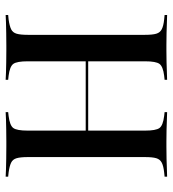

<svg xmlns="http://www.w3.org/2000/svg" viewBox="14 -625 611 679"><g transform="rotate(90 319.5 -285.5)"><path d="M103.2 -369.4V-492.7Q103.2 -519.4 99.2 -532.7Q95.2 -546 83.5 -552Q71.8 -558.1 49.2 -560.5L33.1 -562.1V-571Q44.4 -571 60.5 -570.2Q76.6 -569.4 97.2 -569Q117.7 -568.5 140.3 -568.5H149.2H158.9Q181.5 -568.5 200.8 -569Q220.2 -569.4 235.9 -570.2Q251.6 -571 262.1 -571V-562.1L247.6 -560.5Q215.3 -556.5 206 -544Q196.8 -531.5 196.8 -492.7V-369.4ZM441.9 -201.6V-492.7Q441.9 -531.5 432.7 -544Q423.4 -556.5 390.3 -560.5L376.6 -562.1V-571Q387.1 -571 402.8 -570.2Q418.5 -569.4 438.3 -569Q458.1 -568.5 479.8 -568.5H488.7H497.6Q521.8 -568.5 541.9 -569Q562.1 -569.4 578.2 -570.2Q594.4 -571 604.8 -571V-562.1L589.5 -560.5Q566.9 -558.1 555.2 -552Q543.5 -546 539.5 -532.7Q535.5 -519.4 535.5 -492.7V-201.6ZM140.3 -2.4Q117.7 -2.4 97.2 -2Q76.6 -1.6 60.5 -1.2Q44.4 -0.8 33.1 0V-8.9L49.2 -10.5Q71.8 -13.7 83.5 -19.4Q95.2 -25 99.2 -38.7Q103.2 -52.4 103.2 -78.2V-369.4H196.8V-78.2Q196.8 -39.5 206 -27Q215.3 -14.5 247.6 -10.5L262.1 -8.9V0Q251.6 -0.8 235.9 -1.2Q220.2 -1.6 200.8 -2Q181.5 -2.4 158.1 -2.4H149.2ZM159.7 -283.1V-291.9H478.2V-283.1ZM479.8 -2.4Q458.1 -2.4 438.3 -2Q418.5 -1.6 402.8 -1.2Q387.1 -0.8 376.6 0V-8.9L390.3 -10.5Q423.4 -14.5 432.7 -27Q441.9 -39.5 441.9 -78.2V-201.6H535.5V-78.2Q535.5 -52.4 539.5 -38.7Q543.5 -25 555.2 -19.4Q566.9 -13.7 589.5 -10.5L604.8 -8.9V0Q594.4 -0.8 578.2 -1.2Q562.1 -1.6 541.9 -2Q521.8 -2.4 497.6 -2.4H488.7Z"/></g></svg>

Font: Playfair 144pt SemiCondensed Medium
Style: Regular
Weight: 500
Width: 4
Designer: Claus Eggers Sørensen
Foundry: Claus Eggers Sørensen
Version: Version 2.203